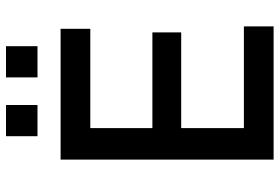

<svg xmlns="http://www.w3.org/2000/svg" viewBox="-166 -766 932 640"><g transform="rotate(-90 300.0 -446.0)"><path d="M88 0V-710H524V-611H193V-404H512V-308H193V-99H532V0ZM166 -787V-892H270V-787ZM362 -787V-892H466V-787Z"/></g></svg>

Font: Geist Mono Medium
Style: Regular
Weight: 500
Monospace: yes
Designer: Basement.studio, Andrés Briganti, Mateo Zaragoza
Foundry: Basement.studio, Vercel, Andrés Briganti, Guido Ferreyra, Mateo Zaragoza
Version: Version 1.500; ttfautohint (v1.8.4.7-5d5b)